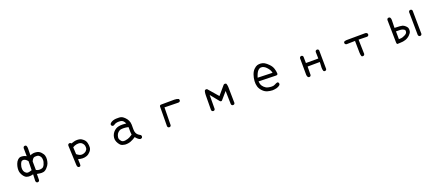

<svg xmlns="http://www.w3.org/2000/svg" viewBox="112 -2184 8775 3862"><g transform="rotate(-20 4500.0 -253.0)"><path d="M497.1 136.7Q481.4 134.8 469.7 125Q460 111.3 458 93.8L463.9 -45.9Q413.1 -30.3 367.2 -34.2Q321.3 -38.1 293 -61Q264.6 -84 243.7 -121.6Q222.7 -159.2 216.8 -190.4Q210.9 -221.7 214.8 -264.6Q218.8 -307.6 236.3 -354.5Q253.9 -401.4 283.7 -429.7Q313.5 -458 339.8 -460.9Q366.2 -463.9 399.4 -458Q432.6 -452.1 467.8 -432.6L465.8 -605.5Q467.8 -621.1 477.5 -632.8Q491.2 -644.5 512.7 -642.6L532.2 -632.8Q547.9 -605.5 545.9 -570.3L543.9 -422.9Q575.2 -438.5 610.4 -443.4Q645.5 -448.2 690.4 -439.5Q735.4 -430.7 772.9 -391.6Q810.5 -352.5 821.3 -312.5Q832 -272.5 827.1 -229.5Q822.3 -186.5 808.6 -149.4Q794.9 -112.3 754.4 -68.4Q713.9 -24.4 674.8 -17.6Q635.7 -10.7 605 -16.1Q574.2 -21.5 538.1 -26.4L536.1 105.5L526.4 125Q512.7 134.8 497.1 136.7ZM688.5 -104.5 704.1 -118.2Q717.8 -133.8 728.5 -157.2Q739.3 -180.7 746.1 -209Q752.9 -237.3 749 -274.4Q745.1 -311.5 720.7 -337.9Q696.3 -364.3 669.9 -367.2Q643.6 -370.1 617.2 -367.2Q590.8 -364.3 573.2 -341.8Q555.7 -319.3 543.9 -292L545.9 -108.4Q585 -86.9 624 -88.9Q663.1 -90.8 688.5 -104.5ZM463.9 -133.8 467.8 -325.2Q444.3 -358.4 414.1 -374Q383.8 -389.6 361.3 -383.8Q338.9 -377.9 328.1 -363.3Q317.4 -348.6 308.6 -325.2Q299.8 -301.8 293.9 -273.4Q288.1 -245.1 292 -210Q295.9 -174.8 318.4 -147.5Q340.8 -120.1 370.6 -115.7Q400.4 -111.3 463.9 -133.8Z M1381.8 132.8 1361.3 124Q1345.7 103.5 1344.7 76.2Q1343.8 48.8 1327.1 -344.7Q1328.1 -360.4 1336.9 -372.1Q1349.6 -384.8 1371.1 -384.8L1391.6 -376L1400.4 -365.2Q1436.5 -377.9 1467.3 -385.7Q1498 -393.6 1531.2 -393.1Q1564.5 -392.6 1593.3 -385.3Q1622.1 -377.9 1660.6 -344.2Q1699.2 -310.5 1710.9 -261.7Q1722.7 -212.9 1720.2 -167.5Q1717.8 -122.1 1681.6 -80.6Q1645.5 -39.1 1602.5 -22.5Q1559.6 -5.9 1511.2 -7.3Q1462.9 -8.8 1418.9 -23.4Q1416 12.7 1420.4 50.3Q1424.8 87.9 1416 120.1Q1403.3 132.8 1381.8 132.8ZM1610.4 -114.3Q1641.6 -143.6 1645.5 -170.9Q1649.4 -198.2 1644 -227.1Q1638.7 -255.9 1614.3 -282.2Q1589.8 -308.6 1560.1 -314.5Q1530.3 -320.3 1489.7 -313.5Q1449.2 -306.6 1408.2 -281.2L1415 -131.8Q1475.6 -80.1 1524.4 -83.5Q1573.2 -86.9 1610.4 -114.3Z M2407.2 25.4Q2377.9 21.5 2350.6 12.7Q2323.2 3.9 2299.8 -24.4Q2276.4 -52.7 2258.8 -92.3Q2241.2 -131.8 2245.1 -175.8Q2249 -219.7 2268.6 -255.9Q2288.1 -292 2317.4 -317.4Q2346.7 -342.8 2377 -354.5Q2407.2 -366.2 2448.7 -370.6Q2490.2 -375 2575.2 -366.2Q2556.6 -403.3 2535.6 -424.8Q2514.6 -446.3 2480.5 -450.2Q2446.3 -454.1 2409.2 -450.2Q2372.1 -446.3 2338.9 -422.9Q2325.2 -411.1 2303.7 -413.1L2284.2 -422.9Q2274.4 -436.5 2272.5 -454.1Q2274.4 -469.7 2295.9 -487.3Q2317.4 -504.9 2346.7 -514.6Q2376 -524.4 2412.1 -526.9Q2448.2 -529.3 2482.4 -526.9Q2516.6 -524.4 2540 -512.7Q2563.5 -501 2595.7 -469.7Q2627.9 -438.5 2647.5 -397.5Q2667 -356.4 2668.5 -308.1Q2669.9 -259.8 2668.5 -209.5Q2667 -159.2 2683.6 -125Q2700.2 -90.8 2726.1 -73.7Q2752 -56.6 2771.5 -44.9Q2785.2 -29.3 2781.2 -5.9L2771.5 13.7Q2755.9 25.4 2733.4 25.4Q2692.4 15.6 2639.6 -50.8Q2586.9 -13.7 2530.3 7.8Q2473.6 29.3 2407.2 25.4ZM2538.1 -81.1 2598.6 -118.2Q2594.7 -155.3 2592.8 -180.7Q2590.8 -206.1 2592.8 -280.3Q2563.5 -290 2520 -293.9Q2476.6 -297.9 2439 -293Q2401.4 -288.1 2371.1 -259.3Q2340.8 -230.5 2330.1 -190.4Q2319.3 -150.4 2325.2 -128.4Q2331.1 -106.4 2356.9 -74.7Q2382.8 -43 2441.9 -51.8Q2501 -60.5 2538.1 -81.1Z M3356.4 2 3336.9 -7.8Q3327.1 -19.5 3325.2 -35.2L3329.1 -454.1Q3331.1 -478.5 3358.4 -483.4L3645.5 -485.4Q3694.3 -485.4 3735.4 -467.8Q3747.1 -454.1 3745.1 -432.6L3735.4 -413.1Q3719.7 -401.4 3700.2 -401.4L3407.2 -407.2L3401.4 -27.3L3391.6 -7.8Q3377.9 3.9 3356.4 2Z M4713.9 21.5 4694.3 11.7Q4684.6 0 4682.6 -15.6L4675.8 -296.9Q4575.2 -180.7 4540 -139.6Q4516.6 -124 4495.1 -147.5L4346.7 -331.1L4344.7 -31.2L4335 -11.7Q4321.3 0 4299.8 -2L4280.3 -11.7Q4270.5 -23.4 4268.6 -39.1Q4270.5 -311.5 4271.5 -356.4Q4272.5 -401.4 4281.7 -436Q4291 -470.7 4336.9 -460L4524.4 -243.2L4682.6 -428.7Q4710 -448.2 4739.3 -428.7Q4752 -395.5 4753.9 -356.4Q4755.9 -317.4 4759.8 -7.8L4749 11.7Q4735.4 23.4 4713.9 21.5Z M5569.3 13.7Q5512.7 11.7 5460 -3.9Q5407.2 -19.5 5362.3 -66.9Q5317.4 -114.3 5301.8 -167Q5286.1 -219.7 5290 -284.2Q5293.9 -348.6 5316.4 -414.1Q5338.9 -479.5 5378.9 -518.6Q5418.9 -557.6 5453.1 -567.4Q5487.3 -577.1 5528.3 -574.2Q5569.3 -571.3 5605.5 -550.8Q5641.6 -530.3 5688.5 -482.4Q5735.4 -434.6 5753.4 -378.9Q5771.5 -323.2 5773.4 -272.5Q5773.4 -239.3 5733.4 -241.2L5364.3 -251Q5368.2 -206.1 5378.9 -177.7Q5389.6 -149.4 5422.9 -116.7Q5456.1 -84 5499 -73.2Q5542 -62.5 5583 -62.5Q5624 -62.5 5652.3 -79.1Q5680.7 -95.7 5711.9 -103.5L5731.4 -93.8Q5743.2 -78.1 5741.2 -56.6L5731.4 -37.1Q5698.2 -7.8 5656.2 2Q5614.3 11.7 5569.3 13.7ZM5688.5 -317.4Q5678.7 -362.3 5659.2 -391.6Q5639.6 -420.9 5615.2 -446.3Q5590.8 -471.7 5561.5 -486.3Q5532.2 -501 5500 -498Q5467.8 -495.1 5435.1 -460Q5402.3 -424.8 5372.1 -327.1Z M6346.7 15.6 6327.1 5.9Q6313.5 -15.6 6309.6 -43L6307.6 -407.2L6317.4 -426.8Q6333 -440.4 6354.5 -438.5L6374 -428.7L6383.8 -409.2L6385.7 -272.5H6651.4L6647.5 -413.1Q6649.4 -428.7 6659.2 -440.4Q6672.9 -452.1 6694.3 -450.2L6713.9 -440.4L6723.6 -420.9L6727.5 -19.5L6717.8 0Q6704.1 11.7 6682.6 9.8L6663.1 0Q6649.4 -33.2 6649.4 -73.7Q6649.4 -114.3 6655.3 -196.3L6393.6 -194.3Q6393.6 -33.2 6391.6 -13.7L6381.8 5.9Q6368.2 17.6 6346.7 15.6Z M7502.9 -9.8 7483.4 -19.5Q7469.7 -54.7 7469.7 -96.2Q7469.7 -137.7 7465.8 -352.5L7286.1 -348.6Q7270.5 -350.6 7258.8 -360.4Q7246.1 -374 7248 -395.5L7258.8 -415Q7295.9 -430.7 7340.8 -426.8L7713.9 -428.7Q7733.4 -426.8 7749 -415Q7761.7 -399.4 7759.8 -377.9L7749 -358.4Q7735.4 -346.7 7713.9 -348.6L7542 -352.5L7549.8 -41L7540 -21.5Q7524.4 -7.8 7502.9 -9.8Z M8723.6 2 8704.1 -7.8 8692.4 -33.2 8686.5 -528.3 8696.3 -547.9Q8711.9 -561.5 8733.4 -559.6L8752.9 -549.8L8763.7 -530.3L8769.5 -27.3L8758.8 -7.8Q8745.1 3.9 8723.6 2ZM8309.6 -5.9Q8272.5 -5.9 8252 -3.4Q8231.4 -1 8230.5 -46.9L8222.7 -524.4Q8224.6 -540 8234.4 -551.8Q8248 -563.5 8270.5 -561.5L8290 -551.8Q8305.7 -528.3 8305.7 -497.1L8301.8 -327.1Q8440.4 -323.2 8469.7 -313.5Q8499 -303.7 8530.3 -275.4Q8561.5 -247.1 8567.4 -216.8Q8573.2 -186.5 8566.4 -154.3Q8559.6 -122.1 8517.6 -81.5Q8475.6 -41 8422.9 -23.4Q8370.1 -5.9 8309.6 -5.9ZM8430.7 -110.4Q8480.5 -133.8 8489.3 -162.6Q8498 -191.4 8491.7 -207.5Q8485.4 -223.6 8448.7 -238.8Q8412.1 -253.9 8305.7 -251L8307.6 -84Q8362.3 -84 8385.7 -92.3Q8409.2 -100.6 8430.7 -110.4Z"/></g></svg>

Font: NaikaiFont
Style: Regular
Weight: 400
Version: Version 1.67